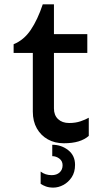

<svg xmlns="http://www.w3.org/2000/svg" viewBox="-20 -648 486 888"><path d="M275.4 14.6Q233.4 14.6 201.2 -3.4Q168.9 -21.5 150.4 -54.2Q131.8 -86.9 131.8 -131.8V-403.3H43V-443.4Q90.8 -462.9 122.6 -510.3Q154.3 -557.6 177.7 -627.9H229.5V-490.2H383.8V-403.3H229.5V-146.5Q229.5 -115.2 248.5 -97.2Q267.6 -79.1 299.8 -79.1Q329.1 -79.1 352.1 -86.9Q375 -94.7 390.6 -103.5V-19.5Q372.1 -2.9 343.3 5.9Q314.5 14.6 275.4 14.6ZM226.6 219.7Q207 219.7 192.4 214.4Q177.7 209 168 202.1V145.5Q189.5 162.1 218.8 162.1Q242.2 162.1 255.9 149.4Q269.5 136.7 269.5 116.2Q269.5 96.7 254.4 85.4Q239.3 74.2 221.7 74.2V21.5Q263.7 21.5 295.4 46.4Q327.1 71.3 327.1 114.3Q327.1 148.4 311.5 171.9Q295.9 195.3 272.9 207.5Q250 219.7 226.6 219.7Z"/></svg>

Font: Sen Medium
Style: Regular
Weight: 500
Designer: Kosal Sen, Philatype
Foundry: Philatype
Version: Version 2.000;gftools[0.9.31]